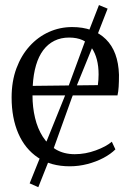

<svg xmlns="http://www.w3.org/2000/svg" viewBox="-20 -662 528 777"><path d="M262.5 11Q186.5 11 134 -24Q81.5 -59 54.2 -121.8Q27 -184.5 27 -267.5Q27 -333 46.5 -385.5Q66 -438 99.8 -475.2Q133.5 -512.5 177.8 -532.5Q222 -552.5 272 -552.5Q358.5 -552.5 408.5 -503.2Q458.5 -454 461.5 -359.5Q461.5 -330.5 460.2 -310.8Q459 -291 455.5 -276H111.5Q111.5 -228 121.8 -185Q132 -142 153 -109Q174 -76 206.5 -57Q239 -38 282.5 -38Q325.5 -38 367.8 -53.5Q410 -69 432.5 -88.5L447 -57.5Q428 -38.5 398.8 -23Q369.5 -7.5 334 1.8Q298.5 11 262.5 11ZM112.5 -314.5 376 -317.5Q377.5 -326.5 378.2 -339Q379 -351.5 379 -361Q379 -427 351 -468.5Q323 -510 259.5 -510Q226.5 -510 200.2 -497Q174 -484 155.2 -459.2Q136.5 -434.5 125.8 -398Q115 -361.5 112.5 -314.5ZM135 95.5 100 80 159.5 -68 243.5 -276 336.5 -528.5 380.5 -641.5 415.5 -627 372 -515.5 271.5 -268.5 195 -55.5Z"/></svg>

Font: Merriweather 60pt Light
Style: Regular
Weight: 300
Version: Version 2.100